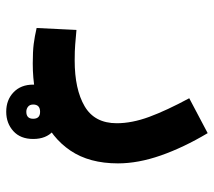

<svg xmlns="http://www.w3.org/2000/svg" viewBox="-56 -316 697 626"><g transform="rotate(90 293.0 -2.5)"><path d="M186.5 239.7Q147.5 239.7 122.8 236.6Q98.1 233.4 70.8 227.1L77.1 97.2Q105 99.6 124.5 101.3Q144 103 176.8 103Q270.5 103 325.9 70.6Q381.3 38.1 381.3 -34.2Q381.3 -83.5 360.6 -139.9Q339.8 -196.3 299.8 -270.5L413.6 -330.6Q460.4 -252 486.3 -178Q512.2 -104 512.2 -38.1Q512.2 55.2 470.5 116.9Q428.7 178.7 355.2 209.2Q281.7 239.7 186.5 239.7ZM343.8 326.2Q305.2 326.2 280.3 302.2Q255.4 278.3 255.4 238.3Q255.4 198.2 281 174.3Q306.6 150.4 343.8 150.4Q381.3 150.4 407 173.3Q432.6 196.3 432.6 238.3Q432.6 279.8 407 303Q381.3 326.2 343.8 326.2ZM343.8 260.7Q366.7 260.7 366.7 238.3Q366.7 215.8 344.2 215.8Q320.3 215.8 320.3 238.3Q320.3 249.5 327.4 255.1Q334.5 260.7 343.8 260.7Z"/></g></svg>

Font: CaskaydiaMono NF
Style: Bold
Weight: 700
Designer: Aaron Bell
Foundry: Saja Typeworks
Version: Version 2111.001; ttfautohint (v1.8.4);Nerd Fonts 3.1.1